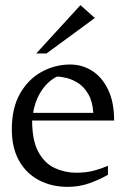

<svg xmlns="http://www.w3.org/2000/svg" viewBox="-20 -715 509 747"><path d="M243 12Q181 12 131.5 -14Q82 -40 54 -90Q26 -140 26 -212Q26 -295 58 -351Q90 -407 142 -435.5Q194 -464 253 -464Q300 -464 338.5 -439.5Q377 -415 400.5 -366.5Q424 -318 424 -246H105Q105 -168 129.5 -123.5Q154 -79 193.5 -61Q233 -43 276 -43Q315 -43 345 -51Q375 -59 400 -70V-35Q369 -17 329 -2.5Q289 12 243 12ZM109 -276H343Q340 -321 323.5 -349Q307 -377 284.5 -391.5Q262 -406 239.5 -411.5Q217 -417 202 -417Q168 -401 142.5 -363.5Q117 -326 109 -276ZM121 -507 293 -695 349 -645 161 -507Z"/></svg>

Font: Belleza
Style: Regular
Weight: 400
Designer: Eduardo Rodriguez Tunni
Foundry: Eduardo Rodriguez Tunni
Version: Version 1.003; ttfautohint (v1.8.4.7-5d5b)